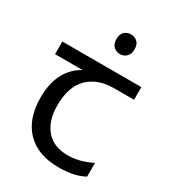

<svg xmlns="http://www.w3.org/2000/svg" viewBox="-181 -837 852 947"><g transform="rotate(30 245.0 -363.5)"><path d="M285 -737Q305 -737 320.5 -723.5Q336 -710 336 -681Q336 -653 320.5 -639Q305 -625 285 -625Q263 -625 248 -639Q233 -653 233 -681Q233 -710 248 -723.5Q263 -737 285 -737ZM301 10Q183 10 118 -57Q53 -124 53 -245Q53 -325 82 -380.5Q111 -436 165 -465H8V-537H458V-465H345Q251 -465 197.5 -411.5Q144 -358 144 -252Q144 -165 187 -114.5Q230 -64 310 -64Q347 -64 381 -73.5Q415 -83 447 -99V-21Q418 -5 383 2.5Q348 10 301 10Z"/></g></svg>

Font: umalayalam05
Style: Book
Weight: 400
Designer: Jelle Bosma - Monotype Design Team
Foundry: Monotype Imaging Inc.
Version: Version 2.003